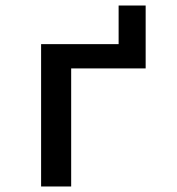

<svg xmlns="http://www.w3.org/2000/svg" viewBox="-20 -676 640 696"><path d="M129 -516H410V-656H508V-428H238V0H129Z"/></svg>

Font: IBM Plaex Mono Medium
Style: Regular
Weight: 500
Designer: Mike Abbink, Paul van der Laan, Pieter van Rosmalen
Foundry: Bold Monday
Version: Version 2.003